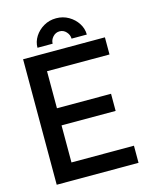

<svg xmlns="http://www.w3.org/2000/svg" viewBox="-130 -982 855 1068"><g transform="rotate(-15 297.0 -448.0)"><path d="M484.4 -410.6V-312H172.9V-98.6H532.7V0H61.5V-722.7H532.7V-624H172.9V-410.6ZM297.4 -895.5Q336.9 -895.5 369.1 -876.7Q401.4 -857.9 420.4 -827.9Q439.5 -797.9 439.5 -763.7H351.6Q351.6 -785.2 335.9 -802.7Q320.3 -820.3 297.4 -820.3Q274.4 -820.3 258.5 -802.7Q242.7 -785.2 242.7 -763.7H155.3Q155.3 -797.9 174.3 -827.9Q193.4 -857.9 225.6 -876.7Q257.8 -895.5 297.4 -895.5Z"/></g></svg>

Font: Giphurs Medium
Style: Regular
Weight: 500
Version: Version 0.920; ttfautohint (v1.8.4.7-5d5b)